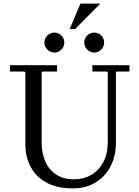

<svg xmlns="http://www.w3.org/2000/svg" viewBox="-20 -1030 770 1060"><path d="M490 -635V-670H695V-635H625L620 -630V-245Q620 -166 589 -109Q558 -52 505 -21Q452 10 384 10Q294 10 235.5 -22.5Q177 -55 148.5 -110Q120 -165 120 -233V-630L115 -635H35V-670H295V-635H215L210 -630V-245Q210 -185 230 -139Q250 -93 290 -66.5Q330 -40 389 -40Q441 -40 483 -64Q525 -88 550 -134Q575 -180 575 -245V-630L570 -635ZM280 -740Q258 -740 241.5 -756.5Q225 -773 225 -795Q225 -818 241.5 -834Q258 -850 280 -850Q303 -850 319 -834Q335 -818 335 -795Q335 -773 319 -756.5Q303 -740 280 -740ZM500 -740Q478 -740 461.5 -756.5Q445 -773 445 -795Q445 -818 461.5 -834Q478 -850 500 -850Q523 -850 539 -834Q555 -818 555 -795Q555 -773 539 -756.5Q523 -740 500 -740ZM534 -1010 395 -870H365L424 -1010Z"/></svg>

Font: Brygada 1918
Style: Regular
Weight: 400
Designer: Mateusz Machalski | Borys Kosmynka | Przemek Hoffer
Foundry: NIEPODLEGLA 2018
Version: Version 3.006